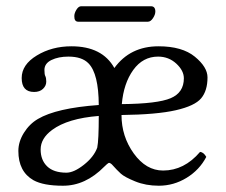

<svg xmlns="http://www.w3.org/2000/svg" viewBox="-20 -588 727 618"><path d="M456.1 -518.1H231.9Q218.8 -518.1 219.2 -536.1Q219.2 -545.9 226.1 -556.9Q232.9 -567.9 241.2 -567.9H465.8Q480 -567.9 480 -550.8Q480 -541 472.4 -529.5Q464.8 -518.1 456.1 -518.1ZM265.1 -383.8Q244.1 -405.8 200.2 -405.8Q168 -405.8 145.5 -394.8Q123 -383.8 123 -362.8Q123 -347.7 126 -342.8Q128.9 -336.9 128.9 -325.2Q128.9 -312 118.4 -302Q107.9 -292 89.8 -292Q49.8 -292 49.8 -336.9Q49.8 -379.9 98.4 -409.4Q147 -439 210 -439Q309.1 -439 348.1 -369.1Q398.9 -439 490.2 -439Q566.4 -439 607.2 -405.5Q647.9 -372.1 647.9 -338.9Q647.9 -295.9 627.4 -271.5Q606.9 -247.1 545.9 -233.2Q484.9 -219.2 371.1 -217.8Q371.1 -148.9 410.6 -94Q450.2 -39.1 504.9 -39.1Q572.8 -39.1 624 -99.1Q635.3 -98.1 644 -83Q622.1 -41 580.6 -15.6Q539.1 9.8 491.2 9.8Q449.2 9.8 415 -4.2Q380.9 -18.1 368.9 -29.1Q356.9 -40 339.8 -59.1Q333 -64.9 329.6 -63.5Q326.2 -62 315.9 -51.8Q254.9 10.3 182.1 9.8Q120.1 9.8 87.9 -7.8Q39.1 -35.6 39.1 -102.1Q39.1 -131.8 56.9 -160.4Q74.7 -189 102.1 -205.1Q161.6 -240.2 297.9 -250Q297.4 -350.6 265.1 -383.8ZM297.9 -214.8Q198.2 -207 147.9 -169.9Q110.8 -142.6 110.8 -106.9Q110.8 -72.8 131.8 -52.5Q152.8 -32.2 193.8 -32.2Q217.8 -32.2 250 -57.6Q282.2 -83 293 -112.8Q297.9 -136.7 297.9 -214.8ZM372.1 -252.9Q487.3 -253.9 529.5 -272Q571.8 -290 571.8 -335.9Q571.8 -360.8 547.4 -383.3Q522.9 -405.8 488.8 -405.8Q439.9 -405.8 408.9 -362.8Q377.9 -319.8 372.1 -252.9Z"/></svg>

Font: Linux Libertine O
Style: Regular
Weight: 400
Designer: Philipp H. Poll
Foundry: Philipp H. Poll
Version: Version 5.3.0